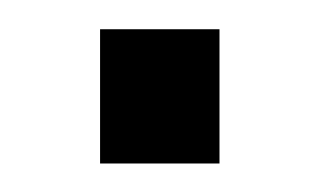

<svg xmlns="http://www.w3.org/2000/svg" viewBox="-20 -399 220 132"><path d="M48.8 -286.6V-378.9H130.9V-286.6Z"/></svg>

Font: SengPathom
Style: Regular
Weight: 400
Designer: John M. Durdin
Foundry: Lao Script for Windows
Version: Version 1.300